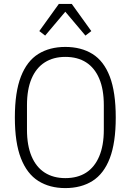

<svg xmlns="http://www.w3.org/2000/svg" viewBox="-20 -950 669 982"><path d="M314 12Q234 12 176 -24.5Q118 -61 87 -140.5Q56 -220 56 -349Q56 -479 87 -558.5Q118 -638 176 -674Q234 -710 314 -710Q395 -710 453 -674Q511 -638 541.5 -558.5Q572 -479 572 -349Q572 -220 541.5 -140.5Q511 -61 453 -24.5Q395 12 314 12ZM314 -39Q377 -39 420.5 -67Q464 -95 487.5 -150.5Q511 -206 511 -286V-412Q511 -493 487.5 -548Q464 -603 420.5 -631Q377 -659 314 -659Q253 -659 209 -631Q165 -603 141.5 -548Q118 -493 118 -412V-286Q118 -206 141.5 -150.5Q165 -95 209 -67Q253 -39 314 -39ZM281 -930H347L447 -791L417 -768L314 -890L211 -768L181 -791Z"/></svg>

Font: IBM Plex Sans Condensed Light
Style: Regular
Weight: 300
Width: 3
Designer: Mike Abbink, Paul van der Laan, Pieter van Rosmalen
Foundry: Bold Monday
Version: Version 3.201